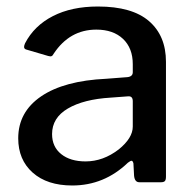

<svg xmlns="http://www.w3.org/2000/svg" viewBox="-20 -560 592 590"><path d="M202 10Q125 10 80.5 -29.5Q36 -69 36 -135Q36 -216 106.5 -264Q177 -312 307 -318L372 -323Q388 -325 388 -338V-363Q388 -412 358 -440.5Q328 -469 276 -469Q194 -469 145 -395Q142 -389 138.5 -387.5Q135 -386 128 -388L60 -408Q54 -410 54 -416Q54 -420 57 -427Q85 -481 142.5 -510.5Q200 -540 281 -540Q386 -540 438 -495Q490 -450 490 -370V-17Q490 -7 486.5 -3.5Q483 0 475 0H408Q394 0 392 -20L390 -58Q388 -66 384 -66Q381 -66 373 -60Q300 10 202 10ZM374 -264 320 -260Q237 -255 188.5 -226.5Q140 -198 140 -148Q140 -109 168 -86.5Q196 -64 243 -64Q297 -64 345 -101Q388 -136 388 -171V-249Q388 -265 374 -264Z"/></svg>

Font: n
Style: Regular
Weight: 500
Designer: Pablo Impallari, Rodrigo Fuenzalida
Foundry: Impallari Type
Version: Version 1.002; ttfautohint (v1.5)